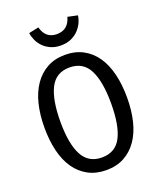

<svg xmlns="http://www.w3.org/2000/svg" viewBox="-164 -1005 928 1117"><g transform="rotate(-20 300.0 -446.0)"><path d="M556 -344Q556 -265 540 -199.5Q524 -134 491.5 -87Q459 -40 411 -14Q363 12 300 12Q237 12 189 -13.5Q141 -39 108.5 -85.5Q76 -132 60 -197.5Q44 -263 44 -343Q44 -422 60 -487.5Q76 -553 108.5 -600.5Q141 -648 189 -674.5Q237 -701 300 -701Q363 -701 411 -675.5Q459 -650 491.5 -603Q524 -556 540 -490Q556 -424 556 -344ZM457 -344Q457 -480 420.5 -551.5Q384 -623 300 -623Q216 -623 179.5 -551Q143 -479 143 -343Q143 -206 180.5 -136Q218 -66 300 -66Q384 -66 420.5 -136.5Q457 -207 457 -344ZM299 -760Q264 -760 237 -772Q210 -784 191.5 -803Q173 -822 162.5 -845Q152 -868 149 -891L210 -904Q230 -830 299 -830Q370 -830 390 -904L451 -891Q448 -868 437 -845Q426 -822 407.5 -803Q389 -784 362 -772Q335 -760 299 -760Z"/></g></svg>

Font: Wlorlttqgufhjawjgtejqphaquk
Style: Regular
Weight: 400
Monospace: yes
Designer: Carrois Corporate & Edenspiekermann
Foundry: Carrois Corporate GbR & Edenspiekermann AG
Version: Version 2.001